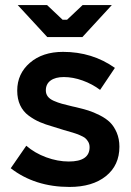

<svg xmlns="http://www.w3.org/2000/svg" viewBox="-20 -737 524 767"><path d="M168.9 -588.9 50.8 -716.8H168L230 -658.2H248L310.1 -716.8H426.8L309.1 -588.9ZM257.8 9.8Q119.6 9.8 22.9 -64.9L85 -154.8Q118.7 -125.5 164.6 -108.6Q210.4 -91.8 254.9 -91.8Q337.9 -91.8 337.9 -148.9Q337.9 -160.6 332.8 -169.9Q327.6 -179.2 320.6 -185.1Q313.5 -190.9 298.3 -197.3Q283.2 -203.6 270.5 -207.3Q257.8 -210.9 233.6 -218Q209.5 -225.1 191.9 -231Q161.1 -239.7 138.9 -249.3Q116.7 -258.8 94.5 -275.1Q72.3 -291.5 60.5 -316.7Q48.8 -341.8 48.8 -375Q48.8 -442.4 99.4 -486.1Q149.9 -529.8 231.9 -529.8Q348.6 -529.8 439 -465.8L379.9 -377.9Q348.6 -401.4 310.1 -415.3Q271.5 -429.2 234.9 -429.2Q201.2 -429.2 182.1 -415.3Q163.1 -401.4 163.1 -376Q163.1 -361.8 170.9 -351.6Q178.7 -341.3 194.8 -334.2Q210.9 -327.1 227.5 -322.5Q244.1 -317.9 269 -312Q277.8 -310.1 282.2 -309.1Q311.5 -302.2 332.5 -295.7Q353.5 -289.1 378.7 -276.4Q403.8 -263.7 419.7 -248Q435.5 -232.4 446.3 -207.3Q457 -182.1 457 -150.9Q457 -76.7 403.1 -33.4Q349.1 9.8 257.8 9.8Z"/></svg>

Font: Fixel Text SemiBold
Style: Regular
Weight: 600
Width: 4
Designer: AlfaBravo + MacPaw
Foundry: Kyrylo Tkachov, Marchela Mozhyna, Serhii Makarenko, Maria Weinstein, Zakhar Kryvoshyya
Version: Version 1.211